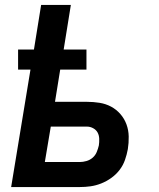

<svg xmlns="http://www.w3.org/2000/svg" viewBox="-20 -755 640 775"><path d="M25 0 103 -474H53V-555H117L146 -735H266L237 -555H329V-474H223L202 -344H331Q357 -344 382 -340Q407 -336 428.5 -324.5Q450 -313 466 -294.5Q482 -276 490.5 -253Q499 -230 499.5 -204Q500 -178 496 -153Q492 -131 484.5 -109.5Q477 -88 463 -69.5Q449 -51 429.5 -37Q410 -23 388.5 -14.5Q367 -6 345.5 -3Q324 0 302 0ZM161 -101H302Q315 -101 329 -105Q343 -109 354 -118.5Q365 -128 370.5 -141.5Q376 -155 379 -168Q381 -181 380.5 -195Q380 -209 374 -220Q368 -231 356 -237.5Q344 -244 331 -244H185Z"/></svg>

Font: Iosevka Curly Extended Oblique
Style: Bold
Weight: 700
Width: 7
Italic angle: -9°
Monospace: yes
Designer: Belleve Invis
Foundry: Belleve Invis
Version: Version 11.1.0; ttfautohint (v1.8.3)